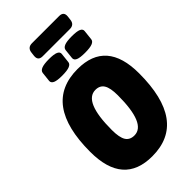

<svg xmlns="http://www.w3.org/2000/svg" viewBox="-307 -1107 1199 1199"><g transform="rotate(-45 292.0 -507.5)"><path d="M275 8Q20 8 20 -286Q20 -708 330 -708Q583 -708 583 -417Q583 8 275 8ZM288 -163Q392 -163 392 -414Q392 -479 374 -508Q356 -537 317 -537Q212 -537 212 -287Q212 -221 230 -192Q248 -163 288 -163ZM435 -746Q390 -746 371.5 -754.5Q353 -763 354 -780L361 -844Q363 -861 383.5 -869.5Q404 -878 449 -878Q494 -878 512.5 -869.5Q531 -861 529 -844L522 -780Q521 -763 500.5 -754.5Q480 -746 435 -746ZM233 -746Q189 -746 170 -754.5Q151 -763 152 -780L159 -844Q161 -861 182 -869.5Q203 -878 247 -878Q291 -878 310 -869.5Q329 -861 327 -844L320 -780Q319 -763 298 -754.5Q277 -746 233 -746ZM232 -918Q192 -918 196 -958L199 -983Q203 -1023 243 -1023H483Q523 -1023 519 -983L516 -958Q512 -918 472 -918Z"/></g></svg>

Font: Asap Condensed Condensed Black
Style: Italic
Weight: 900
Width: 3
Italic angle: -6°
Designer: Pablo Cosgaya
Foundry: Omnibus-Type
Version: Version 3.001; ttfautohint (v1.8.4.7-5d5b)